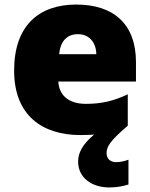

<svg xmlns="http://www.w3.org/2000/svg" viewBox="-20 -583 659 843"><path d="M544 227V118C530 124 509 129 489 129C466 129 448 115 448 90C448 62 460 38 541 -31V-169C480 -140 426 -127 357 -127C279 -127 239 -167 236 -225H577V-310C577 -479 477 -563 315 -563C152 -563 42 -472 42 -273C42 -76 166 10 333 10C355 10 375 9 393 8C339 53 323 91 323 127C323 197 383 240 459 240C495 240 522 234 544 227ZM322 -433C374 -433 402 -394 403 -345H240C245 -406 278 -433 322 -433Z"/></svg>

Font: Noto Sans UI Black
Style: Regular
Weight: 900
Designer: Monotype Design Team
Foundry: Monotype Imaging Inc.
Version: Version 1.901